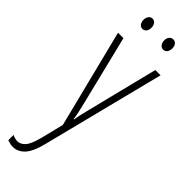

<svg xmlns="http://www.w3.org/2000/svg" viewBox="-313 -706 954 954"><g transform="rotate(45 163.5 -229.0)"><path d="M19 -529H57L148 -159Q155 -130 158.5 -114Q162 -98 163.5 -88.5Q165 -79 166 -70H169Q174 -99 179 -119.5Q184 -140 189 -160L281 -529H318L155 116Q138 185 111.5 213.5Q85 242 49 242Q39 242 30 239.5Q21 237 11 234V197Q29 206 47 206Q68 206 86 186.5Q104 167 119 110L149 -11ZM63 -664Q63 -679 70.5 -689.5Q78 -700 91 -700Q103 -700 111 -690Q119 -680 119 -664Q119 -647 111 -637.5Q103 -628 91 -628Q78 -628 70.5 -638.5Q63 -649 63 -664ZM208 -665Q208 -680 216 -690Q224 -700 237 -700Q249 -700 257 -690.5Q265 -681 265 -665Q265 -648 257 -638Q249 -628 237 -628Q224 -628 216 -638.5Q208 -649 208 -665Z"/></g></svg>

Font: Noto Sans Devanagari ExtraCondensed ExtraLight
Style: Regular
Weight: 200
Width: 2
Designer: Jelle Bosma - Monotype Design Team
Foundry: Monotype Imaging Inc.
Version: Version 2.004; ttfautohint (v1.8.4.7-5d5b)